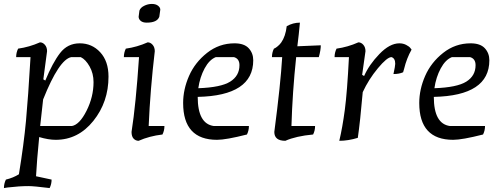

<svg xmlns="http://www.w3.org/2000/svg" viewBox="-31 -700 2548 975"><path d="M252 10Q215 10 168 -4Q156 117 152 195L231 212Q231 235 221 255Q141 245 114 245Q67 245 8 252L-11 255Q-11 232 -1 212Q36 203 65 185Q90 32 101 -86.5Q112 -205 124 -410H51Q51 -433 61 -453Q118 -461 172 -485Q186 -485 197 -472.5Q208 -460 208 -440L189 -297L199 -291Q236 -381 274 -430.5Q312 -480 374 -480Q436 -480 478 -434.5Q520 -389 520 -311Q520 -182 443 -86Q366 10 252 10ZM444 -283Q444 -327 424 -362.5Q404 -398 379 -410H331Q269 -398 188 -195L173 -60H334Q373 -67 408.5 -137.5Q444 -208 444 -283Z M598 -410Q598 -433 608 -453Q665 -461 719 -485Q733 -485 744 -472.5Q755 -460 755 -440Q732 -245 724 -60H804Q804 -37 794 -17Q727 -9 673 15Q658 15 647.5 4Q637 -7 637 -30Q659 -170 675 -410ZM783 -651 778 -615Q767 -585 714 -585Q694 -585 683.5 -594Q673 -603 673 -615L677 -646Q682 -661 701 -670.5Q720 -680 740 -680Q760 -680 771.5 -671Q783 -662 783 -651Z M1233 -60Q1233 -37 1223 -17Q1117 10 1071 10Q899 10 899 -177Q899 -246 929 -314.5Q959 -383 1020.5 -431.5Q1082 -480 1160 -480Q1209 -480 1232 -455Q1255 -430 1255 -394Q1255 -214 973 -208Q973 -71 1055 -60ZM1185 -369Q1185 -402 1157 -410H1065Q1032 -397 1008 -352.5Q984 -308 976 -252Q1091 -256 1138 -285.5Q1185 -315 1185 -369Z M1598 -470Q1598 -446 1588 -410H1473Q1454 -231 1449 -60H1569Q1569 -37 1559 -17Q1472 -9 1418 15Q1362 15 1362 -30Q1394 -274 1402 -410H1350Q1350 -433 1360 -453Q1362 -454 1365.5 -455.5Q1369 -457 1379 -465Q1389 -473 1397 -484Q1419 -515 1425 -567Q1457 -585 1492 -585Q1487 -528 1479 -465Z M1668 -410Q1668 -433 1678 -453Q1735 -461 1789 -485Q1803 -485 1814 -472.5Q1825 -460 1825 -440L1808 -320L1818 -314Q1843 -371 1895.5 -425.5Q1948 -480 1997 -480Q2016 -480 2031.5 -472Q2047 -464 2053 -456L2059 -448Q2034 -404 2021 -350L2016 -333Q1996 -324 1967 -324Q1976 -365 1976 -376Q1976 -404 1957 -410Q1935 -410 1888 -353.5Q1841 -297 1811 -232Q1798 -82 1786 0Q1737 15 1692 15Q1708 -52 1720 -142Q1732 -232 1741 -410Z M2432 -60Q2432 -37 2422 -17Q2316 10 2270 10Q2098 10 2098 -177Q2098 -246 2128 -314.5Q2158 -383 2219.5 -431.5Q2281 -480 2359 -480Q2408 -480 2431 -455Q2454 -430 2454 -394Q2454 -214 2172 -208Q2172 -71 2254 -60ZM2384 -369Q2384 -402 2356 -410H2264Q2231 -397 2207 -352.5Q2183 -308 2175 -252Q2290 -256 2337 -285.5Q2384 -315 2384 -369Z"/></svg>

Font: Kotta One
Style: Regular
Weight: 400
Designer: Ania Kruk
Foundry: Ania Kruk
Version: Version 1.001